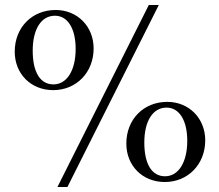

<svg xmlns="http://www.w3.org/2000/svg" viewBox="-20 -729 879 769"><path d="M203 -689C108 -689 39 -619 39 -522C39 -433 104 -368 193 -368C286 -368 355 -439 355 -535C355 -623 290 -689 203 -689ZM200 -666C251 -666 283 -615 283 -533C283 -447 248 -391 194 -391C141 -391 111 -440 111 -526C111 -612 145 -666 200 -666ZM650 -321C555 -321 486 -251 486 -154C486 -65 551 0 640 0C733 0 802 -71 802 -167C802 -255 737 -321 650 -321ZM647 -298C698 -298 730 -247 730 -165C730 -79 695 -23 641 -23C588 -23 558 -72 558 -158C558 -244 592 -298 647 -298ZM250 20 616 -709H576L210 20Z"/></svg>

Font: Asana Math
Style: Regular
Weight: 400
Version: Version 000.958